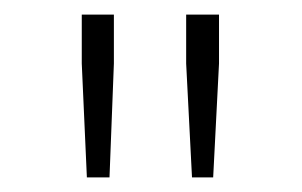

<svg xmlns="http://www.w3.org/2000/svg" viewBox="-20 -783 414 263"><path d="M99 -540 92 -696V-763H136V-696L130 -540ZM243 -540 235 -696V-763H280V-696L272 -540Z"/></svg>

Font: Noto Sans JP
Style: Regular
Weight: 100
Designer: Ryoko NISHIZUKA 西塚涼子 (kana, bopomofo & ideographs); Paul D. Hunt (Latin, Greek & Cyrillic); Sandoll Communications 산돌커뮤니
Foundry: Adobe
Version: Version 2.004;hotconv 1.0.118;makeotfexe 2.5.65603